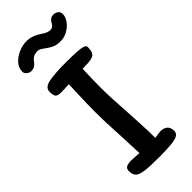

<svg xmlns="http://www.w3.org/2000/svg" viewBox="-268 -871 909 909"><g transform="rotate(-45 186.5 -416.5)"><path d="M136 -833Q174 -833 209 -809Q237 -789 255 -790Q265 -790 271 -795Q277 -800 280.5 -806Q284 -812 285 -814Q291 -823 298 -827.5Q305 -832 316 -832Q329 -832 339.5 -824.5Q350 -817 350 -802Q350 -782 335.5 -762.5Q321 -743 298.5 -730.5Q276 -718 253 -718Q227 -718 211 -725Q195 -732 176 -746Q164 -755 156.5 -759Q149 -763 140 -763Q110 -763 94 -739Q78 -716 53 -716Q43 -716 32 -724Q21 -732 21 -745Q21 -770 39 -790Q57 -810 84 -821.5Q111 -833 136 -833ZM323 -608Q323 -622 292.5 -626Q262 -630 201 -630Q122 -630 83.5 -622Q45 -614 45 -586Q45 -561 52.5 -553Q60 -545 82 -545Q101 -545 135 -547L133 -492Q130 -417 130 -374Q130 -294 136 -198L141 -80L108 -82L87 -83Q67 -83 56 -77Q45 -71 45 -54Q45 -31 57 -19.5Q69 -8 100 -4Q131 0 193 0Q249 0 278.5 -3.5Q308 -7 320 -15Q332 -23 332 -38Q332 -61 319 -72Q306 -83 284 -83Q278 -83 266.5 -81Q255 -79 245 -78Q245 -123 242 -177.5Q239 -232 238 -250Q230 -368 230 -429Q230 -488 233 -552L253 -553Q294 -553 308.5 -563.5Q323 -574 323 -608Z"/></g></svg>

Font: Itim
Style: Regular
Weight: 400
Designer: Suppakit Chalermlarp
Version: Version 1.002g